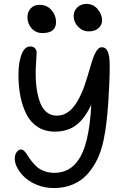

<svg xmlns="http://www.w3.org/2000/svg" viewBox="-20 -975 653 980"><path d="M432.1 -814.9Q401.4 -814.9 378.7 -838.6Q356 -862.3 356 -894Q356 -919.4 374.8 -937.3Q393.6 -955.1 420.9 -955.1Q456.1 -955.1 478.5 -928.2Q501 -901.4 501 -870.1Q501 -848.6 483.6 -831.8Q466.3 -814.9 432.1 -814.9ZM196.8 -806.2Q163.6 -806.2 141.8 -829.8Q120.1 -853.5 120.1 -887.2Q120.1 -914.6 137 -932.4Q153.8 -950.2 181.2 -950.2Q220.7 -950.2 243.4 -923.1Q266.1 -896 266.1 -862.8Q266.1 -806.2 196.8 -806.2ZM255.9 -15.1Q211.4 -15.1 172.6 -30Q133.8 -44.9 108.6 -67.6Q83.5 -90.3 69.3 -116.2Q55.2 -142.1 55.2 -166Q55.2 -184.1 64.7 -198Q74.2 -211.9 87.9 -211.9Q96.2 -211.9 104.7 -203.1Q113.3 -194.3 121.1 -181.2Q128.9 -168 141.4 -152.3Q153.8 -136.7 168.2 -123.5Q182.6 -110.4 206.1 -101.6Q229.5 -92.8 257.8 -92.8Q383.8 -92.8 423.8 -267.1Q440.9 -338.9 445.8 -440.9Q413.1 -369.6 368.9 -336.4Q324.7 -303.2 259.8 -303.2Q210 -303.2 172.9 -326.9Q135.7 -350.6 114.7 -392.3Q93.8 -434.1 84 -484.4Q74.2 -534.7 74.2 -594.2Q74.2 -656.2 89.8 -697Q105.5 -737.8 133.8 -737.8Q149.9 -737.8 158.4 -728.8Q167 -719.7 167 -706.1Q167 -696.8 164.6 -662.1Q162.1 -627.4 162.1 -603Q162.1 -555.2 168 -517.1Q173.8 -479 186 -448.5Q198.2 -418 219.5 -401.4Q240.7 -384.8 270 -384.8Q322.3 -384.8 359.9 -435.3Q397.5 -485.8 424.8 -579.1Q450.2 -668.5 460.9 -693.4Q479 -733.9 499 -733.9Q521 -733.9 530.5 -710.4Q540 -687 540 -641.1Q540 -562 532.5 -449.2Q524.9 -336.4 508.8 -259.8Q498 -208 478.3 -165.5Q458.5 -123 428.2 -88.4Q397.9 -53.7 354 -34.4Q310.1 -15.1 255.9 -15.1Z"/></svg>

Font: Shantell Sans Bouncy
Style: Regular
Weight: 400
Designer: Stephen Nixon, Anya Danilova, Shantell Martin
Foundry: Arrow Type
Version: Version 1.006;[9816181b4]